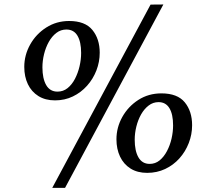

<svg xmlns="http://www.w3.org/2000/svg" viewBox="-20 -820 962 878"><path d="M231.5 -361Q187 -361 155.5 -380.8Q124 -400.5 107.5 -435Q91 -469.5 91 -514Q91 -568 117.8 -616Q144.5 -664 191.2 -694Q238 -724 296 -724Q369 -724 402.5 -683Q436 -642 436 -579Q436 -537 420.8 -497.8Q405.5 -458.5 378 -427.8Q350.5 -397 313.2 -379Q276 -361 231.5 -361ZM243 -401Q269 -401 289 -417Q309 -433 322.8 -459.5Q336.5 -486 343.8 -517Q351 -548 351 -578Q351 -628.5 334.2 -656.8Q317.5 -685 283.5 -685Q258 -685 237.8 -669.5Q217.5 -654 203.2 -628.5Q189 -603 181.5 -572.5Q174 -542 174 -512Q174 -461 191.2 -431Q208.5 -401 243 -401ZM668.5 -799 727 -799.5 277.5 39H219ZM653 -29.5Q608.5 -29.5 577 -49.2Q545.5 -69 529 -103.8Q512.5 -138.5 512.5 -183Q512.5 -237 539.2 -285Q566 -333 612.5 -363Q659 -393 718 -393Q791.5 -393 825 -352Q858.5 -311 858.5 -247.5Q858.5 -205 843.2 -165.8Q828 -126.5 800.5 -95.8Q773 -65 735.2 -47.2Q697.5 -29.5 653 -29.5ZM664.5 -70.5Q690 -70.5 709.8 -86.5Q729.5 -102.5 743.5 -129Q757.5 -155.5 764.5 -186.2Q771.5 -217 771.5 -246.5Q771.5 -297.5 754.8 -325.2Q738 -353 705 -353Q680 -353 659.8 -337.5Q639.5 -322 625.2 -296.8Q611 -271.5 603.5 -241.2Q596 -211 596 -181Q596 -130 613.2 -100.2Q630.5 -70.5 664.5 -70.5Z"/></svg>

Font: Merriweather 48pt Medium
Style: Italic
Weight: 500
Italic angle: -7.8°
Version: Version 2.101